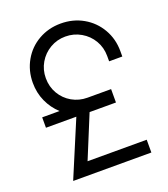

<svg xmlns="http://www.w3.org/2000/svg" viewBox="-132 -810 789 903"><g transform="rotate(-20 262.0 -358.0)"><path d="M44 -331H131Q97 -362 77.5 -405Q58 -448 58 -498Q58 -559 86.5 -609Q115 -659 165 -687.5Q215 -716 276 -716Q338 -716 388 -687.5Q438 -659 467 -609Q496 -559 496 -498V-471H430V-498Q430 -540 409.5 -575Q389 -610 353.5 -630.5Q318 -651 276 -651Q234 -651 199 -630.5Q164 -610 143.5 -575Q123 -540 123 -498Q123 -455 143.5 -420Q164 -385 199 -365Q234 -345 276 -345H394V-278H276H262L174 -64H470V0H80L79 -1L196 -279H44Z"/></g></svg>

Font: Lineal Light
Style: Regular
Weight: 300
Designer: Created by Frank Adebiaye with contributions from Anton Moglia & Ariel Martín Pérez
Created by Frank ADEBIAYE with FontF
Foundry: Velvetyne Type Foundry
Version: Version 2.000